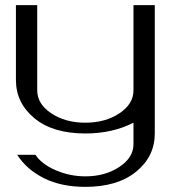

<svg xmlns="http://www.w3.org/2000/svg" viewBox="-20 -520 706 748"><path d="M583 -500V0Q583 89.8 510.3 148.9Q437.5 208 312.5 208Q218.8 208 151.4 174.3Q84 140.6 46.9 83H118.2Q141.6 119.1 196.8 143.1Q252 167 312.5 167Q389.6 167 444.8 130.4Q500 93.8 500 42V-42Q418 0 312.5 0Q185.5 0 113.8 -59.6Q42 -119.1 42 -209V-500H125V-168Q125 -115.2 179.7 -78.6Q234.4 -42 312.5 -42Q390.6 -42 445.3 -78.6Q500 -115.2 500 -168V-500Z"/></svg>

Font: okolaks
Style: Regular
Weight: 500
Version: Version 000.6.0